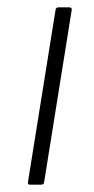

<svg xmlns="http://www.w3.org/2000/svg" viewBox="-20 -502 255 522"><path d="M61 0Q55 0 56 -7L131 -475Q132 -482 139 -482H168Q176 -482 175 -475L100 -7Q99 0 92 0Z"/></svg>

Font: Sofia Sans ExtraLight
Style: Italic
Weight: 250
Italic angle: -9°
Version: Version 4.100-B